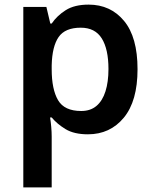

<svg xmlns="http://www.w3.org/2000/svg" viewBox="-20 -572 665 832"><path d="M364 -552Q459 -552 517.5 -481.5Q576 -411 576 -272Q576 -134 516.5 -62Q457 10 361 10Q301 10 264 -12.5Q227 -35 204 -63H197Q200 -45 202 -22.5Q204 0 204 20V240H81V-542H181L198 -470H204Q227 -504 265 -528Q303 -552 364 -552ZM330 -452Q262 -452 234 -411.5Q206 -371 204 -289V-272Q204 -185 231.5 -138Q259 -91 332 -91Q372 -91 398 -113Q424 -135 437 -176Q450 -217 450 -273Q450 -359 421 -405.5Q392 -452 330 -452Z"/></svg>

Font: Noto Sans New Tai Lue SemiBold
Style: Regular
Weight: 600
Version: Version 2.003